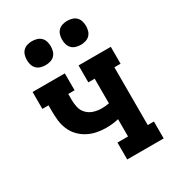

<svg xmlns="http://www.w3.org/2000/svg" viewBox="-178 -841 857 944"><g transform="rotate(-30 250.0 -369.0)"><path d="M265 0V-96H325V-194Q308 -190 290 -188Q272 -186 254 -186Q227 -186 200.5 -191.5Q174 -197 150.5 -209.5Q127 -222 108.5 -241.5Q90 -261 79.5 -286Q69 -311 66 -337.5Q63 -364 63 -391V-424H28V-520H211V-424H175V-391Q175 -369 180 -347Q185 -325 201 -309Q217 -293 238.5 -286.5Q260 -280 282 -280Q293 -280 304 -281Q315 -282 325 -284V-424H289V-520H472V-424H437V-96H472V0ZM350 -602Q336 -602 322.5 -606Q309 -610 299.5 -619.5Q290 -629 286 -642.5Q282 -656 282 -670Q282 -684 286 -697.5Q290 -711 299.5 -720.5Q309 -730 322.5 -734Q336 -738 350 -738Q364 -738 377.5 -734Q391 -730 400.5 -720.5Q410 -711 414 -697.5Q418 -684 418 -670Q418 -656 414 -642.5Q410 -629 400.5 -619.5Q391 -610 377.5 -606Q364 -602 350 -602ZM150 -602Q136 -602 122.5 -606Q109 -610 99.5 -619.5Q90 -629 86 -642.5Q82 -656 82 -670Q82 -684 86 -697.5Q90 -711 99.5 -720.5Q109 -730 122.5 -734Q136 -738 150 -738Q164 -738 177.5 -734Q191 -730 200.5 -720.5Q210 -711 214 -697.5Q218 -684 218 -670Q218 -656 214 -642.5Q210 -629 200.5 -619.5Q191 -610 177.5 -606Q164 -602 150 -602Z"/></g></svg>

Font: Iosevka Curly Slab
Style: Bold
Weight: 700
Monospace: yes
Designer: Belleve Invis
Foundry: Belleve Invis
Version: Version 22.1.2; ttfautohint (v1.8.4)